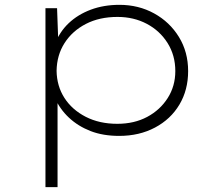

<svg xmlns="http://www.w3.org/2000/svg" viewBox="-20 -554 888 794"><path d="M168 220V-520H216L221 -382L207 -371Q226 -422 264 -458Q302 -494 355.5 -514Q409 -534 474 -534Q553 -534 617.5 -498.5Q682 -463 720 -401Q758 -339 758 -260Q758 -182 722 -121.5Q686 -61 621 -26.5Q556 8 473 8Q406 8 354.5 -12Q303 -32 265 -67.5Q227 -103 205 -153L218 -142V220ZM465 -42Q535 -42 588.5 -70.5Q642 -99 673.5 -148.5Q705 -198 705 -260Q705 -325 673 -376Q641 -427 587 -455.5Q533 -484 466 -484Q391 -484 335 -455Q279 -426 247 -376Q215 -326 214 -261Q215 -198 246.5 -149Q278 -100 334.5 -71Q391 -42 465 -42Z"/></svg>

Font: Lexend Mega ExtraLight
Style: Regular
Weight: 250
Version: Version 1.007